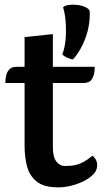

<svg xmlns="http://www.w3.org/2000/svg" viewBox="-20 -793 450 828"><path d="M252 -761Q259 -769 275.5 -771.5Q292 -774 311.5 -772Q331 -770 347 -763Q363 -756 367 -745Q369 -686 349.5 -631.5Q330 -577 296 -538Q292 -536 280.5 -540Q269 -544 259 -550Q249 -556 249 -560Q260 -587 263 -625Q266 -663 263 -700Q260 -737 252 -761ZM86 -633 208 -646V-158Q208 -116 223 -96.5Q238 -77 260 -77Q286 -77 305.5 -81.5Q325 -86 342.5 -96Q360 -106 378 -121Q382 -121 390.5 -109Q399 -97 399 -80Q399 -53 372 -31.5Q345 -10 306 2.5Q267 15 231 15Q168 15 137 -11Q106 -37 96 -78Q86 -119 86 -164ZM52 -505H388Q389 -499 387 -482Q385 -465 375 -450Q365 -435 339 -435H3Q3 -451 6.5 -467Q10 -483 20.5 -494Q31 -505 52 -505Z"/></svg>

Font: Karma Variable Light
Style: Regular
Weight: 300
Designer: Joana Correia
Foundry: Indian Type Foundry
Version: Version 3.000